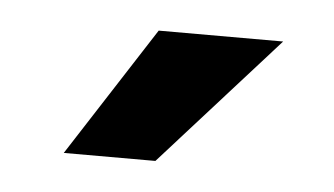

<svg xmlns="http://www.w3.org/2000/svg" viewBox="-27 -786 381 219"><g transform="rotate(5 163.0 -676.0)"><path d="M51.8 -601.6 147.5 -750H290L156.7 -601.6Z"/></g></svg>

Font: Vazirmatn RD UI SemiBold
Style: Regular
Weight: 600
Designer: Saber Rastikerdar
Foundry: Saber Rastikerdar
Version: Version 33.003